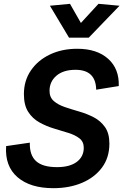

<svg xmlns="http://www.w3.org/2000/svg" viewBox="-20 -975 645 1004"><path d="M259 9Q138 9 71.5 -48.5Q5 -106 12 -211L136 -229Q134 -164 168.5 -132.5Q203 -101 278 -101Q345 -101 381.5 -128.5Q418 -156 418 -202Q418 -234 395.5 -251.5Q373 -269 337.5 -280Q302 -291 262 -303Q222 -315 186 -335Q150 -355 127.5 -390Q105 -425 105 -483Q105 -553 141.5 -606.5Q178 -660 241 -690Q304 -720 384 -720Q487 -720 545.5 -667.5Q604 -615 601 -525L483 -506Q481 -610 375 -610Q311 -610 275 -579Q239 -548 239 -500Q239 -466 261.5 -446.5Q284 -427 319.5 -415Q355 -403 395 -391.5Q435 -380 470.5 -361.5Q506 -343 529 -310.5Q552 -278 552 -224Q552 -151 513.5 -99Q475 -47 409 -19Q343 9 259 9ZM341 -778 241 -945 346 -955 403 -855 495 -955 605 -945 444 -778Z"/></svg>

Font: Livvic SemiBold
Style: Italic
Weight: 600
Italic angle: -10°
Designer: Jacques Le Bailly, Baron von Fonthausen
Version: Version 1.001; ttfautohint (v1.8.2)